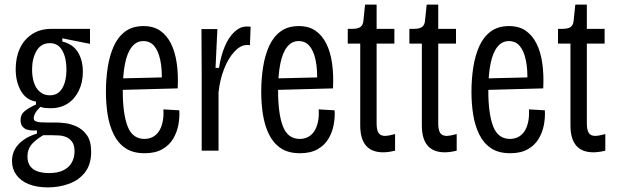

<svg xmlns="http://www.w3.org/2000/svg" viewBox="-20 -653 2673 832"><path d="M188 159Q139 159 104.5 145Q70 131 51 105Q32 79 32 45Q32 2 61 -28.5Q90 -59 140 -74V-88Q104 -85 86.5 -96.5Q69 -108 69 -132Q69 -157 87 -171.5Q105 -186 136 -200V-213Q94 -219 71 -258.5Q48 -298 48 -353Q48 -404 66 -443Q84 -482 119 -505Q154 -528 204 -528H370V-463L250 -487V-473Q296 -462 317.5 -427Q339 -392 339 -342Q339 -296 321.5 -260Q304 -224 273 -204Q242 -184 199 -184Q190 -184 177.5 -185Q165 -186 155 -190Q137 -172 131.5 -160.5Q126 -149 126 -141Q126 -132 133.5 -128Q141 -124 155.5 -123Q170 -122 191 -122H229Q238 -122 261 -119.5Q284 -117 310.5 -105.5Q337 -94 356 -68Q375 -42 375 5Q375 59 349 93Q323 127 280 143Q237 159 188 159ZM192 97Q231 97 255.5 84.5Q280 72 291.5 50.5Q303 29 303 3Q303 -23 293 -37.5Q283 -52 268 -58.5Q253 -65 237 -66Q221 -67 209 -67H167Q132 -46 115.5 -25.5Q99 -5 99 25Q99 52 111.5 68Q124 84 145.5 90.5Q167 97 192 97ZM196 -240Q232 -240 250 -271Q268 -302 268 -351Q268 -402 250 -434Q232 -466 196 -466Q158 -466 138.5 -433Q119 -400 119 -352Q119 -319 127.5 -294Q136 -269 153.5 -254.5Q171 -240 196 -240Z M607 11Q556 11 523.5 -11Q491 -33 472.5 -71Q454 -109 446.5 -156Q439 -203 439 -255Q439 -311 447 -362Q455 -413 473 -453Q491 -493 522.5 -516.5Q554 -540 602 -540Q645 -540 674 -520Q703 -500 721 -464Q739 -428 746 -378.5Q753 -329 750 -270L491 -263V-313L701 -318L681 -298Q683 -353 674.5 -393Q666 -433 648 -454Q630 -475 601 -475Q571 -475 551 -449.5Q531 -424 521.5 -376Q512 -328 512 -260Q512 -160 533 -105.5Q554 -51 606 -51Q625 -51 641 -59Q657 -67 668 -83Q679 -99 684.5 -123.5Q690 -148 688 -179L757 -175Q759 -145 753 -112.5Q747 -80 730.5 -52Q714 -24 683.5 -6.5Q653 11 607 11Z M854 0V-332L853 -527H922L914 -359H929Q937 -411 954 -451.5Q971 -492 996 -515Q1021 -538 1048 -538Q1053 -538 1057.5 -538Q1062 -538 1066 -537L1063 -456Q1060 -458 1056.5 -458Q1053 -458 1050 -458Q1023 -458 996.5 -430Q970 -402 951.5 -355.5Q933 -309 927 -253V0Z M1280 11Q1229 11 1196.5 -11Q1164 -33 1145.5 -71Q1127 -109 1119.5 -156Q1112 -203 1112 -255Q1112 -311 1120 -362Q1128 -413 1146 -453Q1164 -493 1195.5 -516.5Q1227 -540 1275 -540Q1318 -540 1347 -520Q1376 -500 1394 -464Q1412 -428 1419 -378.5Q1426 -329 1423 -270L1164 -263V-313L1374 -318L1354 -298Q1356 -353 1347.5 -393Q1339 -433 1321 -454Q1303 -475 1274 -475Q1244 -475 1224 -449.5Q1204 -424 1194.5 -376Q1185 -328 1185 -260Q1185 -160 1206 -105.5Q1227 -51 1279 -51Q1298 -51 1314 -59Q1330 -67 1341 -83Q1352 -99 1357.5 -123.5Q1363 -148 1361 -179L1430 -175Q1432 -145 1426 -112.5Q1420 -80 1403.5 -52Q1387 -24 1356.5 -6.5Q1326 11 1280 11Z M1640 7Q1591 7 1566 -22Q1541 -51 1541 -110V-464H1487V-528H1507Q1532 -528 1543 -537Q1554 -546 1555 -566L1562 -633H1612V-528H1689V-464H1612V-118Q1612 -91 1620 -77.5Q1628 -64 1650 -64Q1655 -64 1666 -66Q1677 -68 1692 -72V0Q1675 4 1662.5 5.5Q1650 7 1640 7Z M1907 7Q1858 7 1833 -22Q1808 -51 1808 -110V-464H1754V-528H1774Q1799 -528 1810 -537Q1821 -546 1822 -566L1829 -633H1879V-528H1956V-464H1879V-118Q1879 -91 1887 -77.5Q1895 -64 1917 -64Q1922 -64 1933 -66Q1944 -68 1959 -72V0Q1942 4 1929.5 5.5Q1917 7 1907 7Z M2191 11Q2140 11 2107.5 -11Q2075 -33 2056.5 -71Q2038 -109 2030.5 -156Q2023 -203 2023 -255Q2023 -311 2031 -362Q2039 -413 2057 -453Q2075 -493 2106.5 -516.5Q2138 -540 2186 -540Q2229 -540 2258 -520Q2287 -500 2305 -464Q2323 -428 2330 -378.5Q2337 -329 2334 -270L2075 -263V-313L2285 -318L2265 -298Q2267 -353 2258.5 -393Q2250 -433 2232 -454Q2214 -475 2185 -475Q2155 -475 2135 -449.5Q2115 -424 2105.5 -376Q2096 -328 2096 -260Q2096 -160 2117 -105.5Q2138 -51 2190 -51Q2209 -51 2225 -59Q2241 -67 2252 -83Q2263 -99 2268.5 -123.5Q2274 -148 2272 -179L2341 -175Q2343 -145 2337 -112.5Q2331 -80 2314.5 -52Q2298 -24 2267.5 -6.5Q2237 11 2191 11Z M2551 7Q2502 7 2477 -22Q2452 -51 2452 -110V-464H2398V-528H2418Q2443 -528 2454 -537Q2465 -546 2466 -566L2473 -633H2523V-528H2600V-464H2523V-118Q2523 -91 2531 -77.5Q2539 -64 2561 -64Q2566 -64 2577 -66Q2588 -68 2603 -72V0Q2586 4 2573.5 5.5Q2561 7 2551 7Z"/></svg>

Font: Bricolage Grotesque 24pt Condensed Light
Style: Regular
Weight: 300
Width: 3
Designer: Mathieu Triay
Foundry: Atelier Triay
Version: Version 1.001;gftools[0.9.33.dev8+g029e19f]